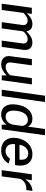

<svg xmlns="http://www.w3.org/2000/svg" viewBox="1263 -2065 812 3378"><g transform="rotate(90 1669.0 -376.0)"><path d="M156 0 207 -383C254 -430 295 -456 344 -456C399 -456 427 -422 420 -365L370 0H480L529 -360C531 -371 534 -378 542 -390C567 -422 617 -456 669 -456C724 -456 751 -422 744 -365L694 0H805L857 -384C870 -480 822 -540 730 -540C673 -540 618 -522 531 -435C522 -497 483 -540 404 -540C343 -540 279 -515 213 -441L224 -530H117L45 0Z M1111 9C1112 9 1113 9 1114 9C1177 9 1240 -22 1307 -85V-1H1391L1465 -531H1355L1303 -146C1253 -98 1215 -70 1160 -70C1096 -70 1071 -107 1080 -165L1129 -531H1020L968 -147C955 -51 1017 8 1111 9Z M1670 0 1774 -762H1664L1559 0Z M1997 10C2090 10 2149 -51 2173 -84V0H2255L2359 -762H2250L2209 -464C2174 -520 2127 -540 2070 -540C1934 -540 1842 -430 1820 -261C1795 -88 1864 10 1997 10ZM2034 -69C1959 -69 1912 -124 1930 -265C1948 -401 2009 -460 2090 -460C2143 -460 2178 -433 2196 -365L2174 -203C2163 -130 2105 -69 2034 -69Z M2884 -234 2890 -271C2912 -431 2841 -540 2692 -540C2539 -540 2431 -424 2408 -260C2385 -91 2478 10 2625 10C2722 10 2808 -34 2857 -122L2771 -146C2741 -98 2697 -68 2635 -68C2544 -68 2503 -139 2517 -234ZM2528 -313C2538 -391 2589 -467 2681 -467C2768 -467 2801 -401 2788 -313Z M3083 0 3124 -308C3133 -372 3211 -441 3324 -433L3338 -540C3258 -540 3177 -484 3134 -412L3150 -530H3046L2974 0Z"/></g></svg>

Font: Cheyenne Sans Medium
Style: Italic
Weight: 500
Italic angle: -8.13011°
Designer: The Public Sans project authors (U.S. Web Design System), Libre Franklin designed by Pablo Impallari and Rodrigo Fuenzal
Foundry: The Cheyenne Sans Project Authors
Version: Version 2.007